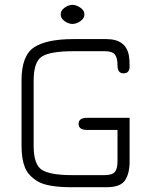

<svg xmlns="http://www.w3.org/2000/svg" viewBox="-20 -785 632 805"><path d="M234.4 -724.6Q234.4 -741.2 251 -752.9Q267.6 -764.6 283.7 -764.6Q299.8 -764.6 316.9 -752.9Q334 -741.2 334 -724.6Q334 -708 316.9 -696.3Q299.8 -684.6 283.7 -684.6Q267.6 -684.6 251 -696.3Q234.4 -708 234.4 -724.6ZM472.7 -240.2H344.7Q309.6 -240.2 309.6 -265.6Q309.6 -291 344.7 -291H523.4V-106.4Q523.4 -58.6 504.4 -29.3Q485.4 0 425.8 0H282.2Q179.7 0 139.2 -23.9Q98.6 -47.9 84.5 -83Q70.3 -118.2 70.3 -172.9V-448.2Q70.3 -551.8 122.6 -586.4Q174.8 -621.1 288.1 -621.1H425.8Q507.8 -621.1 520.5 -551.8Q523.4 -535.2 523.4 -506.3Q523.4 -477.5 498 -477.5Q472.7 -477.5 472.7 -510.3Q472.7 -543 461.4 -556.6Q450.2 -570.3 418.9 -570.3H288.1Q191.4 -570.3 156.2 -548.3Q121.1 -526.4 121.1 -447.3V-173.8Q121.1 -94.7 155.8 -72.8Q190.4 -50.8 282.2 -50.8H418.9Q450.2 -50.8 461.4 -64Q472.7 -77.1 472.7 -109.4Z"/></svg>

Font: Jura
Style: Book
Weight: 400
Version: Version 2.5